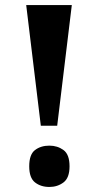

<svg xmlns="http://www.w3.org/2000/svg" viewBox="-20 -734 389 762"><path d="M142 -235 84 -714H265L207 -235ZM176 8Q142 8 119 -10Q96 -28 96 -74Q96 -121 119 -138.5Q142 -156 176 -156Q208 -156 232 -138.5Q256 -121 256 -74Q256 -28 232 -10Q208 8 176 8Z"/></svg>

Font: Noto Serif Bengali ExtraCondensed Black
Style: Regular
Weight: 900
Width: 2
Designer: Juan Bruce, Universal Thirst, Indian Type Foundry and the Monotype Design Team.
Foundry: Monotype Imaging Inc.
Version: Version 2.003; ttfautohint (v1.8.4.7-5d5b)